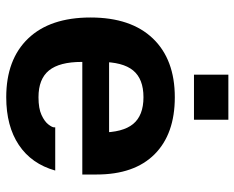

<svg xmlns="http://www.w3.org/2000/svg" viewBox="-90 -670 770 631"><g transform="rotate(90 295.5 -355.0)"><path d="M300 10Q176 10 107 -62Q38 -134 38 -267Q38 -400 107 -472Q176 -544 300 -544Q421 -544 487.5 -477.5Q554 -411 554 -287V-240H126V-328H507L416 -274V-300Q416 -373 388 -407Q360 -441 300 -441Q240 -441 212 -407Q184 -373 184 -300V-238Q184 -165 212 -130.5Q240 -96 300 -96Q337 -96 358.5 -106Q380 -116 389.5 -128.5Q399 -141 399 -147V-151H541Q519 -73 457 -31.5Q395 10 300 10ZM226 -607V-720H374V-607Z"/></g></svg>

Font: Mozilla Text ExtraLight
Style: Regular
Weight: 200
Designer: Studio DRAMA
Foundry: Studio DRAMA
Version: Version 1.000